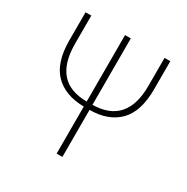

<svg xmlns="http://www.w3.org/2000/svg" viewBox="-152 -793 904 926"><g transform="rotate(30 300.0 -330.0)"><path d="M284 0V-262Q180 -263 122 -321.5Q64 -380 64 -504V-660H96V-504Q96 -290 284 -290V-660H316V-290Q504 -293 504 -504V-660H536V-504Q536 -379 477.5 -320.5Q419 -262 316 -262V0Z"/></g></svg>

Font: Source Code Pro ExtraLight
Style: Regular
Weight: 200
Monospace: yes
Designer: Paul D. Hunt, Teo Tuominen
Foundry: Adobe Systems Incorporated
Version: Version 2.030;PS 1.000;hotconv 16.6.51;makeotf.lib2.5.65220